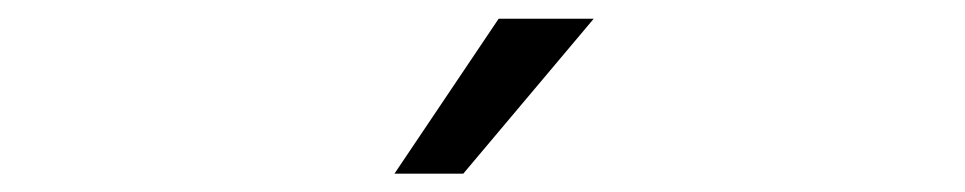

<svg xmlns="http://www.w3.org/2000/svg" viewBox="-20 -777 1040 207"><path d="M479.5 -589.8H405.3L517.6 -756.8H620.1Z"/></svg>

Font: Gen Shin Gothic Monospace Normal
Style: Regular
Weight: 350
Designer: [Source Han Sans]
Ryoko NISHIZUKA  (kana & ideographs); Paul D. Hunt (Latin, Greek & Cyrillic); Wenlong ZHANG  (bopomofo
Version: Version 1.002.20150607